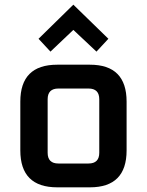

<svg xmlns="http://www.w3.org/2000/svg" viewBox="-20 -802 629 822"><path d="M67 -158V-367Q67 -525 225 -525H365Q522 -525 522 -367V-158Q522 0 365 0H225Q67 0 67 -158ZM184 -148Q184 -102 230 -102H359Q405 -102 405 -148V-377Q405 -423 359 -423H230Q184 -423 184 -377ZM145 -636 294 -782 444 -636 393 -581 294 -674 196 -581Z"/></svg>

Font: Oxanium ExtraLight SemiBold
Style: Regular
Weight: 600
Version: Version 2.000